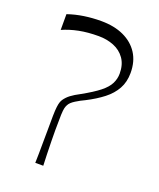

<svg xmlns="http://www.w3.org/2000/svg" viewBox="-134 -798 729 881"><g transform="rotate(20 230.5 -357.5)"><path d="M145 0Q146 -16 146 -46Q146 -76 146.5 -107.5Q147 -139 147 -159Q147 -203 147.5 -230.5Q148 -258 150 -274Q152 -290 155 -298.5Q158 -307 162 -313Q173 -329 189.5 -341.5Q206 -354 233 -368Q287 -398 316.5 -421.5Q346 -445 357.5 -468.5Q369 -492 369 -517Q369 -561 348.5 -590Q328 -619 294 -632.5Q260 -646 220 -646Q167 -646 124.5 -637.5Q82 -629 46 -613V-690Q84 -703 124.5 -709Q165 -715 207 -715Q271 -715 317.5 -693.5Q364 -672 389.5 -632.5Q415 -593 415 -537Q415 -493 396.5 -459.5Q378 -426 344 -399.5Q310 -373 263 -349Q241 -339 219.5 -325.5Q198 -312 191 -298Q187 -291 184.5 -281Q182 -271 181 -247.5Q180 -224 180 -173Q180 -153 180.5 -120.5Q181 -88 182 -55Q183 -22 184 0Z"/></g></svg>

Font: Ojuju
Style: Regular
Weight: 400
Designer: Chisaokwu Joboson, Mirko Velimirovic
Foundry: Udi Foundry
Version: Version 1.000